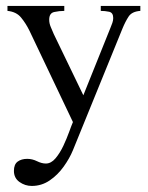

<svg xmlns="http://www.w3.org/2000/svg" viewBox="-20 -424 492 640"><path d="M447.8 -404.3V-387.7Q419.9 -385.7 408.9 -369.1Q397.9 -352.5 387.7 -327.6L223.1 76.7Q211.9 104 192.1 131.6Q172.4 159.2 145.5 177.5Q118.7 195.8 85.9 195.8Q63.5 195.8 44.9 182.6Q26.4 169.4 26.4 145.5Q26.4 124 38.8 114.7Q51.3 105.5 70.8 105.5Q87.4 105.5 103.3 113.3Q119.1 121.1 132.8 121.1Q150.4 121.1 165 103.8Q179.7 86.4 191.2 62Q202.6 37.6 210.7 15.1Q218.8 -7.3 223.1 -17.1L78.1 -321.8Q66.4 -345.7 50.5 -365.2Q34.7 -384.8 4.9 -387.7V-404.3H194.3V-387.7Q177.7 -387.7 160.9 -384Q144 -380.4 144 -358.4Q144 -346.2 149.2 -334Q154.3 -321.8 159.2 -310.5L257.8 -106.4L348.1 -331.1Q351.6 -339.4 354.5 -347.7Q357.4 -356 357.4 -363.8Q357.4 -381.8 343.8 -384.8Q330.1 -387.7 315.9 -387.7V-404.3Z"/></svg>

Font: Scheherazade New
Style: Regular
Weight: 400
Designer: SIL International
Foundry: SIL International
Version: Version 4.000